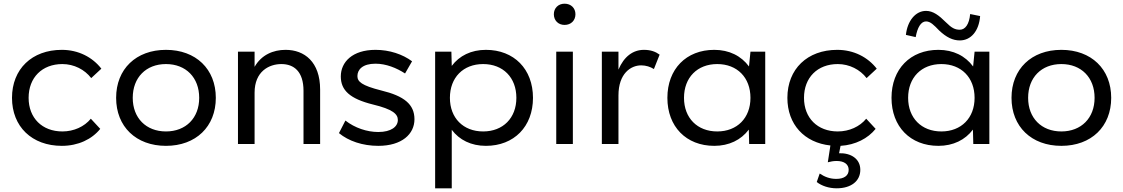

<svg xmlns="http://www.w3.org/2000/svg" viewBox="-20 -780 6084 1040"><path d="M523 -82 472 -137C437 -94 380 -68 318 -68C208 -68 135 -141 135 -250C135 -360 208 -433 318 -433C381 -433 439 -403 474 -357L529 -408C481 -470 405 -510 315 -510C153 -510 45 -406 45 -250C45 -94 153 10 315 10C404 10 478 -26 523 -82Z M879 -510C717 -510 609 -406 609 -250C609 -94 717 10 879 10C1041 10 1149 -94 1149 -250C1149 -406 1041 -510 879 -510ZM879 -68C771 -68 699 -141 699 -250C699 -360 771 -433 879 -433C987 -433 1059 -360 1059 -250C1059 -141 987 -68 879 -68Z M1624 -288V0H1714V-295C1714 -445 1629 -510 1527 -510C1460 -510 1396 -483 1359 -418V-500H1269V0H1359V-278C1359 -393 1437 -433 1504 -433C1572 -433 1624 -393 1624 -288Z M2014 -510C1889 -510 1826 -444 1826 -366C1826 -291 1875 -245 2000 -214C2108 -188 2135 -162 2135 -130C2135 -94 2099 -65 2029 -65C1968 -65 1902 -87 1851 -127L1816 -59C1868 -16 1944 10 2029 10C2157 10 2225 -54 2225 -134C2225 -215 2169 -260 2045 -290C1938 -317 1916 -338 1916 -368C1916 -403 1944 -435 2014 -435C2071 -435 2128 -412 2174 -382L2212 -448C2161 -486 2090 -510 2014 -510Z M2425 -500H2337V240H2427V-77C2468 -22 2532 10 2612 10C2764 10 2867 -94 2867 -250C2867 -406 2764 -510 2612 -510C2532 -510 2468 -478 2427 -423ZM2597 -68C2489 -68 2417 -141 2417 -250C2417 -360 2489 -433 2597 -433C2705 -433 2777 -360 2777 -250C2777 -141 2705 -68 2597 -68Z M2993 -500V0H3083V-500ZM3038 -760C3004 -760 2980 -736 2980 -703C2980 -669 3004 -645 3038 -645C3073 -645 3097 -669 3097 -703C3097 -736 3073 -760 3038 -760Z M3522 -406 3553 -484C3531 -500 3505 -510 3468 -510C3409 -510 3360 -474 3330 -403V-500H3240V0H3330V-263C3330 -382 3397 -426 3453 -426C3479 -426 3503 -418 3522 -406Z M4038 0H4125V-500H4045L4037 -420C3995 -477 3930 -510 3849 -510C3697 -510 3595 -406 3595 -250C3595 -94 3697 10 3849 10C3929 10 3994 -22 4036 -78ZM3865 -68C3757 -68 3685 -141 3685 -250C3685 -360 3757 -433 3865 -433C3973 -433 4045 -360 4045 -250C4045 -141 3973 -68 3865 -68Z M4723 -82 4672 -137C4637 -94 4580 -68 4518 -68C4408 -68 4335 -141 4335 -250C4335 -360 4408 -433 4518 -433C4581 -433 4639 -403 4674 -357L4729 -408C4681 -470 4605 -510 4515 -510C4353 -510 4245 -406 4245 -250C4245 -106 4337 -7 4478 8L4464 99C4479 95 4494 92 4512 92C4553 92 4577 110 4577 140C4577 172 4551 189 4510 189C4475 189 4447 178 4420 160L4404 206C4431 227 4470 240 4512 240C4590 240 4640 201 4640 140C4640 80 4589 48 4525 50L4533 10C4614 5 4681 -30 4723 -82Z M5252 0H5339V-500H5259L5251 -420C5209 -477 5144 -510 5063 -510C4911 -510 4809 -406 4809 -250C4809 -94 4911 10 5063 10C5143 10 5208 -22 5250 -78ZM5079 -68C4971 -68 4899 -141 4899 -250C4899 -360 4971 -433 5079 -433C5187 -433 5259 -360 5259 -250C5259 -141 5187 -68 5079 -68ZM5289 -693 5235 -704C5230 -648 5208 -619 5179 -619C5153 -619 5135 -628 5104 -659C5066 -697 5034 -721 4996 -721C4939 -721 4895 -667 4887 -591L4940 -579C4949 -630 4968 -664 4996 -664C5020 -664 5039 -644 5067 -615C5106 -578 5141 -561 5179 -561C5239 -561 5283 -612 5289 -693Z M5729 -510C5567 -510 5459 -406 5459 -250C5459 -94 5567 10 5729 10C5891 10 5999 -94 5999 -250C5999 -406 5891 -510 5729 -510ZM5729 -68C5621 -68 5549 -141 5549 -250C5549 -360 5621 -433 5729 -433C5837 -433 5909 -360 5909 -250C5909 -141 5837 -68 5729 -68Z"/></svg>

Font: Gully
Style: Regular
Weight: 400
Designer: jaikishan Patel
Foundry: MagicType
Version: Version 1.000;Glyphs 3.2 (3242)